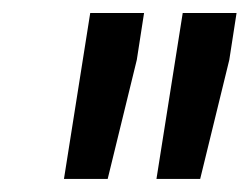

<svg xmlns="http://www.w3.org/2000/svg" viewBox="-20 -770 385 296"><path d="M202.1 -750H119.1L78.6 -494.1H146L190.9 -677.7ZM344.7 -750H261.7L221.2 -494.1H288.6L333.5 -677.7Z"/></svg>

Font: Roboto Medium
Style: Italic
Weight: 500
Italic angle: -12°
Designer: Google
Version: Version 2.137; 2017